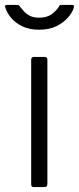

<svg xmlns="http://www.w3.org/2000/svg" viewBox="-44 -762 321 782"><path d="M149 -15Q149 -6 146 -3Q143 0 133 0H96Q88 0 85.5 -2.5Q83 -5 83 -12V-518Q83 -530 94 -530H138Q149 -530 149 -518ZM249 -742Q260 -742 257 -732Q251 -711 232.5 -690Q214 -669 185 -655Q156 -641 115 -641Q76 -641 47.5 -654.5Q19 -668 1.5 -689Q-16 -710 -23 -733Q-24 -735 -23 -738.5Q-22 -742 -17 -742H24Q30 -742 32.5 -740.5Q35 -739 38 -734Q44 -727 53 -716.5Q62 -706 77 -698Q92 -690 115 -690Q148 -690 167.5 -705Q187 -720 196 -735Q198 -740 200.5 -741Q203 -742 207 -742Z"/></svg>

Font: Libre Franklin Thin Light
Style: Regular
Weight: 300
Version: Version 3.000